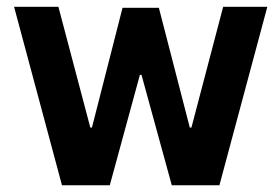

<svg xmlns="http://www.w3.org/2000/svg" viewBox="-20 -553 837 573"><path d="M551.3 -172.4 646 -532.7H777.8L634.8 0H492.7L402.3 -329.6H397.5L307.6 0H165L22 -532.7H154.3L249.5 -172.4H254.4L345.7 -529.8H454.1L546.4 -172.4Z"/></svg>

Font: Estedad-FD Bold
Style: Regular
Weight: 700
Designer: Amin Abedi
Version: Version 7.3